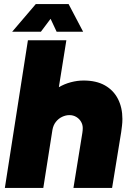

<svg xmlns="http://www.w3.org/2000/svg" viewBox="-20 -929 658 949"><path d="M4 0 118 -730H308L272 -505L271 -498Q298 -514 330 -522.5Q362 -531 393 -531Q456 -531 498.5 -507Q541 -483 563 -440Q585 -397 585 -341Q585 -324 583 -307.5Q581 -291 579 -276L534 0H343L387 -272Q388 -277 388.5 -284.5Q389 -292 389 -296Q389 -313 380.5 -327.5Q372 -342 357 -351Q342 -360 323 -360Q305 -360 287 -351.5Q269 -343 256 -326.5Q243 -310 239 -286L194 0ZM40 -772 157 -909H319L391 -772H260L230 -836L182 -772Z"/></svg>

Font: MuseoModerno Thin Black
Style: Italic
Weight: 900
Italic angle: -9°
Version: Version 1.003